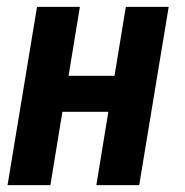

<svg xmlns="http://www.w3.org/2000/svg" viewBox="-20 -540 540 560"><path d="M2 0 88 -520H213L180 -319H314L347 -520H472L386 0H261L296 -214H162L127 0Z"/></svg>

Font: Iosevka SS18 Extrabold
Style: Italic
Weight: 800
Italic angle: -9°
Monospace: yes
Designer: Belleve Invis
Foundry: Belleve Invis
Version: Version 25.1.1; ttfautohint (v1.8.4)